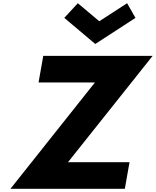

<svg xmlns="http://www.w3.org/2000/svg" viewBox="-20 -1172 967 1192"><path d="M927.5 -825H248.5L219.4 -660H569.4L45 0H755L784.1 -165H402.1ZM463.1 -1152 379.1 -1061 571.5 -899 821.1 -1061 769.1 -1152 596.4 -1040Z"/></svg>

Font: Hussar Wysoki
Style: Obl
Weight: 700
Foundry: Cannot Into Space Fonts
Version: Version 0.92